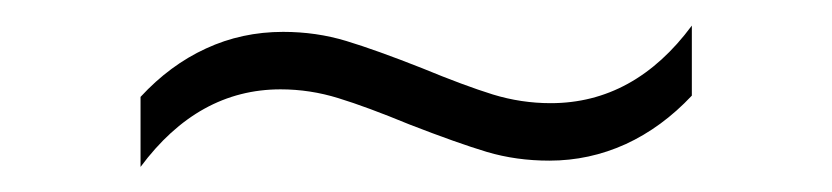

<svg xmlns="http://www.w3.org/2000/svg" viewBox="-20 -355 650 150"><path d="M201.2 -330.1Q227.1 -330.1 250.5 -323Q273.9 -315.9 309.6 -301.8Q342.8 -288.1 365 -281.2Q387.2 -274.4 410.2 -274.4Q475.6 -274.4 520.5 -335V-280.3Q497.1 -255.4 468.8 -242.4Q440.4 -229.5 409.2 -229.5Q383.3 -229.5 360.4 -236.3Q337.4 -243.2 299.8 -257.8Q266.6 -271.5 244.4 -278.3Q222.2 -285.2 199.2 -285.2Q134.8 -285.2 89.8 -224.6V-279.3Q112.8 -304.2 140.9 -317.1Q168.9 -330.1 201.2 -330.1Z"/></svg>

Font: Pretendard JP ExtraLight
Style: Regular
Weight: 200
Designer: Base glyphs from Inter by Rasmus Andersson; Hangeul glyphs from Noto Sans CJK(Source Han Sans) by Jang Soo-young and Kan
Foundry: Kil Hyung-jin
Version: Version 1.309